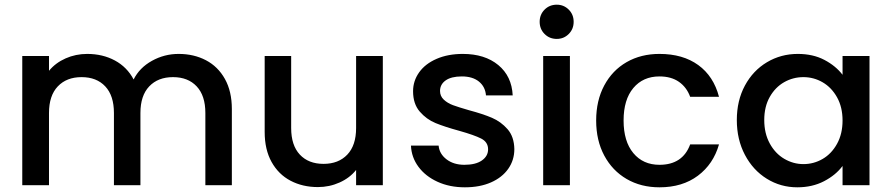

<svg xmlns="http://www.w3.org/2000/svg" viewBox="-20 -790 3804 819"><path d="M969 -325V0H856V-308Q856 -382 819 -421.5Q782 -461 718 -461Q654 -461 616.5 -421.5Q579 -382 579 -308V0H466V-308Q466 -382 429 -421.5Q392 -461 328 -461Q264 -461 226.5 -421.5Q189 -382 189 -308V0H75V-551H189V-488Q217 -522 260 -541Q303 -560 352 -560Q418 -560 470 -532Q522 -504 550 -451Q575 -501 628 -530.5Q681 -560 742 -560Q807 -560 858.5 -533Q910 -506 939.5 -453Q969 -400 969 -325Z M1613 -551V0H1499V-65Q1472 -31 1428.5 -11.5Q1385 8 1336 8Q1271 8 1219.5 -19Q1168 -46 1138.5 -99Q1109 -152 1109 -227V-551H1222V-244Q1222 -170 1259 -130.5Q1296 -91 1360 -91Q1424 -91 1461.5 -130.5Q1499 -170 1499 -244V-551Z M1733 -169H1851Q1854 -134 1884.5 -110.5Q1915 -87 1961 -87Q2009 -87 2035.5 -105.5Q2062 -124 2062 -153Q2062 -184 2032.5 -199Q2003 -214 1939 -232Q1877 -249 1838 -265Q1799 -281 1770.5 -314Q1742 -347 1742 -401Q1742 -445 1768 -481.5Q1794 -518 1842.5 -539Q1891 -560 1954 -560Q2048 -560 2105.5 -512.5Q2163 -465 2167 -383H2053Q2050 -420 2023 -442Q1996 -464 1950 -464Q1905 -464 1881 -447Q1857 -430 1857 -402Q1857 -380 1873 -365Q1889 -350 1912 -341.5Q1935 -333 1980 -320Q2040 -304 2078.5 -287.5Q2117 -271 2145 -239Q2173 -207 2174 -154Q2174 -107 2148 -70Q2122 -33 2074.5 -12Q2027 9 1963 9Q1898 9 1846.5 -14.5Q1795 -38 1765 -78.5Q1735 -119 1733 -169Z M2282 -697Q2282 -728 2303 -749Q2324 -770 2355 -770Q2385 -770 2406 -749Q2427 -728 2427 -697Q2427 -666 2406 -645Q2385 -624 2355 -624Q2324 -624 2303 -645Q2282 -666 2282 -697ZM2411 -551V0H2297V-551Z M2793 -560Q2893 -560 2958.5 -512.5Q3024 -465 3047 -377H2924Q2909 -418 2876 -441Q2843 -464 2793 -464Q2723 -464 2681.5 -414.5Q2640 -365 2640 -276Q2640 -187 2681.5 -137Q2723 -87 2793 -87Q2892 -87 2924 -174H3047Q3023 -90 2957 -40.5Q2891 9 2793 9Q2714 9 2653 -26.5Q2592 -62 2557.5 -126.5Q2523 -191 2523 -276Q2523 -361 2557.5 -425.5Q2592 -490 2653 -525Q2714 -560 2793 -560Z M3383 -560Q3448 -560 3496.5 -534.5Q3545 -509 3574 -471V-551H3689V0H3574V-82Q3545 -43 3495 -17Q3445 9 3381 9Q3310 9 3251 -27.5Q3192 -64 3157.5 -129.5Q3123 -195 3123 -278Q3123 -361 3157.5 -425Q3192 -489 3251.5 -524.5Q3311 -560 3383 -560ZM3407 -461Q3363 -461 3325 -439.5Q3287 -418 3263.5 -376.5Q3240 -335 3240 -278Q3240 -221 3263.5 -178Q3287 -135 3325.5 -112.5Q3364 -90 3407 -90Q3451 -90 3489 -112Q3527 -134 3550.5 -176.5Q3574 -219 3574 -276Q3574 -333 3550.5 -375Q3527 -417 3489 -439Q3451 -461 3407 -461Z"/></svg>

Font: IBM-Poppins
Style: Poppins-Medium
Weight: 500
Designer: Mike Abbink, Paul van der Laan, Pieter van Rosmalen, Ben Mitchell, Mark Frömberg
Foundry: Bold Monday
Version: Version 1.1